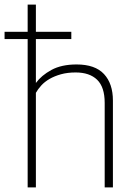

<svg xmlns="http://www.w3.org/2000/svg" viewBox="-52 -820 575 840"><path d="M442 0H406V-370Q406 -439 373 -471Q340 -503 279 -503Q243 -503 214.5 -495Q186 -487 164.5 -474.5Q143 -462 128.5 -446Q114 -430 105 -414V0H69V-649H-32V-681H69V-800H105V-681H260V-649H105V-457Q129 -490 173 -514Q217 -538 283 -538Q364 -538 403 -496Q442 -454 442 -380Z"/></svg>

Font: Tanohe Sans ExtraLight
Style: Regular
Weight: 250
Designer: Village Type and Design LLC & Cristiano Sobral
Foundry: Cooper Hewitt Smithsonian Design Museum
Version: Version 1.00;May 30, 2020;FontCreator 12.0.0.2522 64-bit; tt